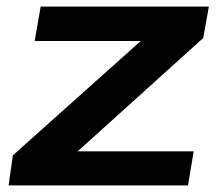

<svg xmlns="http://www.w3.org/2000/svg" viewBox="-20 -561 661 581"><path d="M6 0 19 -91 406 -437H85L103 -541H612L595 -446L215 -103H566L549 0Z"/></svg>

Font: Georama Extended SemiBold
Style: Italic
Weight: 600
Width: 7
Italic angle: -9°
Designer: Jean-Baptiste Levee
Foundry: Production Type
Version: Version 1.000